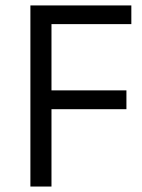

<svg xmlns="http://www.w3.org/2000/svg" viewBox="-20 -683 519 703"><path d="M168.5 0H91.3V-663.1H460.9V-594.7H168.5V-352.1H442.9V-283.2H168.5Z"/></svg>

Font: Bpm'online Open Sans
Style: Regular
Weight: 400
Foundry: Ascender Corporation
Version: Version 1.10